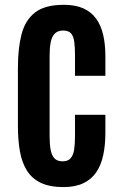

<svg xmlns="http://www.w3.org/2000/svg" viewBox="-20 -761 498 790"><path d="M241.2 8.8Q185.1 8.8 148.4 -8.5Q111.8 -25.9 91.1 -58.6Q70.3 -91.3 62 -138.2Q53.7 -185.1 53.7 -244.1V-481.4Q53.7 -562.5 68.8 -620.6Q84 -678.7 124.8 -710Q165.5 -741.2 242.7 -741.2Q290 -741.2 322.8 -726.6Q355.5 -711.9 375.5 -684.3Q395.5 -656.7 404.5 -617.7Q413.6 -578.6 413.6 -529.8V-449.2H288.6V-534.2Q288.6 -565.9 285.6 -588.6Q282.7 -611.3 272.5 -623.3Q262.2 -635.3 239.7 -635.3Q217.8 -635.3 205.6 -623Q193.4 -610.8 188.7 -587.6Q184.1 -564.5 184.1 -532.2V-202.1Q184.1 -168.9 188.2 -145.5Q192.4 -122.1 203.9 -109.6Q215.3 -97.2 237.8 -97.2Q259.8 -97.2 270.8 -110.1Q281.7 -123 285.2 -146.5Q288.6 -169.9 288.6 -201.7V-288.6H413.6V-214.4Q413.6 -164.1 404.8 -122.8Q396 -81.5 376 -52.2Q356 -22.9 322.8 -7.1Q289.6 8.8 241.2 8.8Z"/></svg>

Font: Antonio
Style: Bold
Weight: 700
Designer: Vernon Adams
Foundry: Vernon Adams
Version: Version 1.002